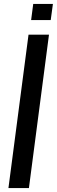

<svg xmlns="http://www.w3.org/2000/svg" viewBox="-20 -956 289 976"><path d="M249 -936 237.8 -854H138.2L148.9 -936ZM229 -779.8 127 0H22.9L125 -779.8Z"/></svg>

Font: Cooper Hewitt
Style: Medium Italic
Weight: 708
Designer: Village Type and Design LLC
Foundry: Cooper Hewitt Smithsonian Design Museum
Version: 1.000